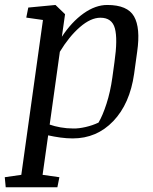

<svg xmlns="http://www.w3.org/2000/svg" viewBox="-48 -561 631 793"><path d="M68.8 -529.8 181.2 -540.5 220.7 -502.4 207.5 -409.2Q247.6 -470.2 296.9 -505.4Q346.2 -540.5 395 -540.5Q478.5 -540.5 505.6 -493.2Q532.7 -445.8 518.6 -347.7L505.9 -255.9Q488.3 -132.3 419.9 -60.8Q351.6 10.7 252.4 10.7Q228 10.7 201.4 7.1Q174.8 3.4 150.9 -2L127.9 161.1L197.3 170.9L189 212.4H-24.4L-28.3 170.9L40 161.1L129.4 -478.5L60.5 -488.3ZM424.8 -304.7Q438.5 -399.9 426.5 -443.8Q414.6 -487.8 366.7 -487.8Q326.7 -487.8 282 -449Q237.3 -410.2 199.2 -347.2L157.2 -46.4Q176.3 -39.6 202.1 -34.9Q228 -30.3 254.9 -30.3Q276.9 -29.8 305.7 -36.4Q334.5 -43 358.9 -54.7Q376 -83.5 391.8 -132.3Q407.7 -181.2 416 -240.7Z"/></svg>

Font: Noticia Text
Style: Italic
Weight: 400
Italic angle: -8°
Designer: JM Sole
Foundry: JM Sole
Version: Version 1.003